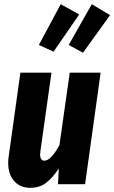

<svg xmlns="http://www.w3.org/2000/svg" viewBox="-20 -877 544 914"><path d="M19 -102Q19 -119 22 -137L77 -531H225L172 -155Q171 -150 171 -141Q171 -127 176.5 -119.5Q182 -112 191 -112Q222 -112 263 -186L312 -531H459L385 0H256L260 -75Q231 -31 200 -7Q169 17 124 17Q76 17 47.5 -15Q19 -47 19 -102ZM269 -857 357 -808 235 -631 165 -663ZM417 -857 504 -805 375 -626 307 -663Z"/></svg>

Font: Fira Sans Extra Condensed
Style: Bold Italic
Weight: 700
Width: 3
Italic angle: -8°
Designer: Carrois Corporate & Edenspiekermann AG
Foundry: Carrois Corporate GbR & Edenspiekermann AG
Version: Version 4.203